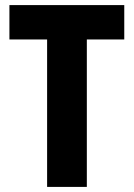

<svg xmlns="http://www.w3.org/2000/svg" viewBox="-20 -734 526 754"><path d="M321 0H165V-579H17V-714H468V-579H321Z"/></svg>

Font: Noto Sans Myanmar Condensed ExtraBold
Style: Regular
Weight: 800
Width: 3
Designer: Monotype Design Team
Foundry: Monotype Imaging Inc.
Version: Version 2.107; ttfautohint (v1.8.4.7-5d5b)